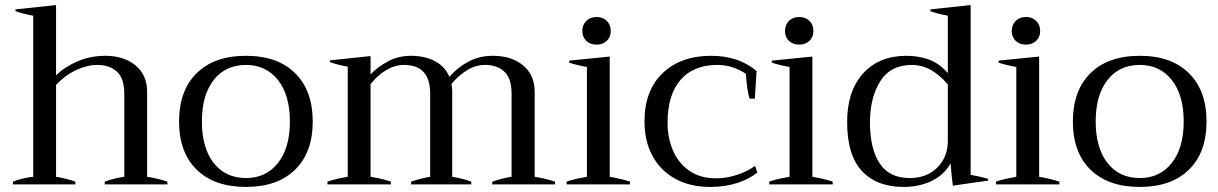

<svg xmlns="http://www.w3.org/2000/svg" viewBox="-20 -727 4804 757"><path d="M640 -11V0H393V-11Q432 -25 470 -30V-358Q470 -418 441 -444.5Q412 -471 364 -471Q324 -471 280 -450.5Q236 -430 201 -392V-30Q239 -24 277 -11V0H31V-11Q71 -26 111 -30V-665Q69 -673 41 -683V-690L201 -707V-430Q236 -464 286.5 -485.5Q337 -507 395 -507Q469 -507 514.5 -469Q560 -431 560 -366V-30Q600 -24 640 -11Z M686 -248Q686 -370 755.5 -438.5Q825 -507 950 -507Q1074 -507 1143.5 -438.5Q1213 -370 1213 -248Q1213 -126 1143.5 -58Q1074 10 950 10Q825 10 755.5 -58Q686 -126 686 -248ZM1123 -248Q1123 -352 1076 -411.5Q1029 -471 950 -471Q869 -471 822.5 -411.5Q776 -352 776 -248Q776 -144 822.5 -84.5Q869 -25 950 -25Q1029 -25 1076 -84.5Q1123 -144 1123 -248Z M2168 -11V0H1921V-11Q1967 -26 1997 -30V-358Q1997 -418 1968.5 -444.5Q1940 -471 1892 -471Q1856 -471 1822 -450.5Q1788 -430 1760 -396Q1763 -381 1763 -366V-30Q1802 -24 1838 -11V0H1601V-11Q1648 -26 1676 -30V-358Q1676 -471 1573 -471Q1537 -471 1502.5 -450.5Q1468 -430 1441 -395V-30Q1481 -24 1521 -11V0H1271V-11Q1311 -24 1351 -30V-464Q1309 -472 1281 -482V-489L1441 -506V-434Q1470 -464 1510.5 -485.5Q1551 -507 1600 -507Q1656 -507 1695.5 -485.5Q1735 -464 1752 -424Q1781 -459 1825 -483Q1869 -507 1923 -507Q1997 -507 2042.5 -469Q2088 -431 2088 -366V-30Q2128 -24 2168 -11Z M2276 -605Q2276 -629 2291.5 -644.5Q2307 -660 2332 -660Q2357 -660 2372.5 -644.5Q2388 -629 2388 -605Q2388 -581 2372.5 -566Q2357 -551 2332 -551Q2307 -551 2291.5 -566Q2276 -581 2276 -605ZM2214 -11Q2233 -18 2260 -23.5Q2287 -29 2294 -30V-463Q2254 -470 2224 -480V-488L2384 -504V-30Q2430 -22 2464 -11V0H2214Z M2521 -248Q2521 -370 2592.5 -438.5Q2664 -507 2784 -507Q2892 -507 2963 -447L2956 -338H2936Q2930 -353 2926 -382.5Q2922 -412 2921 -436Q2868 -471 2809 -471Q2714 -471 2663 -412Q2612 -353 2612 -242Q2612 -185 2632.5 -135.5Q2653 -86 2696 -55Q2739 -24 2804 -24Q2844 -24 2885.5 -37.5Q2927 -51 2957 -73L2966 -47Q2936 -22 2888 -6Q2840 10 2780 10Q2701 10 2642.5 -22Q2584 -54 2552.5 -112.5Q2521 -171 2521 -248Z M3075 -605Q3075 -629 3090.5 -644.5Q3106 -660 3131 -660Q3156 -660 3171.5 -644.5Q3187 -629 3187 -605Q3187 -581 3171.5 -566Q3156 -551 3131 -551Q3106 -551 3090.5 -566Q3075 -581 3075 -605ZM3013 -11Q3032 -18 3059 -23.5Q3086 -29 3093 -30V-463Q3053 -470 3023 -480V-488L3183 -504V-30Q3229 -22 3263 -11V0H3013Z M3320 -246Q3320 -368 3383 -437.5Q3446 -507 3554 -507Q3600 -507 3640.5 -493Q3681 -479 3717 -439V-665Q3675 -673 3648 -683V-690L3807 -707V-38Q3847 -30 3876 -22V-15L3737 5Q3732 -27 3728 -83Q3702 -37 3653 -13.5Q3604 10 3542 10Q3437 10 3378.5 -52.5Q3320 -115 3320 -246ZM3717 -171V-394Q3652 -471 3575 -471Q3491 -471 3450.5 -406.5Q3410 -342 3410 -245Q3410 -141 3448 -83Q3486 -25 3567 -25Q3634 -25 3675.5 -66.5Q3717 -108 3717 -171Z M3969 -605Q3969 -629 3984.5 -644.5Q4000 -660 4025 -660Q4050 -660 4065.5 -644.5Q4081 -629 4081 -605Q4081 -581 4065.5 -566Q4050 -551 4025 -551Q4000 -551 3984.5 -566Q3969 -581 3969 -605ZM3907 -11Q3926 -18 3953 -23.5Q3980 -29 3987 -30V-463Q3947 -470 3917 -480V-488L4077 -504V-30Q4123 -22 4157 -11V0H3907Z M4210 -248Q4210 -370 4279.5 -438.5Q4349 -507 4474 -507Q4598 -507 4667.5 -438.5Q4737 -370 4737 -248Q4737 -126 4667.5 -58Q4598 10 4474 10Q4349 10 4279.5 -58Q4210 -126 4210 -248ZM4647 -248Q4647 -352 4600 -411.5Q4553 -471 4474 -471Q4393 -471 4346.5 -411.5Q4300 -352 4300 -248Q4300 -144 4346.5 -84.5Q4393 -25 4474 -25Q4553 -25 4600 -84.5Q4647 -144 4647 -248Z"/></svg>

Font: Trirong
Style: Regular
Weight: 400
Designer: Katatrad Team
Foundry: CadsonDemak
Version: Version 1.001